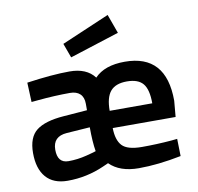

<svg xmlns="http://www.w3.org/2000/svg" viewBox="-83 -834 959 932"><g transform="rotate(-10 396.5 -368.5)"><path d="M706 -94 735 -97 737 -12Q622 11 528 11Q434 11 384 -39L357 -27Q271 11 177 11Q107 11 70.5 -31Q34 -73 34 -150.5Q34 -228 76.5 -261Q119 -294 211 -301L328 -310V-342Q328 -374 310.5 -390.5Q293 -407 261 -407Q186 -407 102 -399L70 -396L66 -492Q193 -510 277 -510Q361 -510 400 -458Q449 -510 549 -510Q753 -510 753 -282L746 -203H436Q437 -143 463 -115.5Q489 -88 560.5 -88Q632 -88 706 -94ZM197 -82Q242 -82 287 -93.5Q332 -105 335 -107Q327 -154 327 -226L212 -218Q143 -213 143 -147.5Q143 -82 197 -82ZM436 -288H646Q646 -356 622 -385Q598 -414 542.5 -414Q487 -414 461.5 -384Q436 -354 436 -288ZM271 -647 507 -748 541 -654 297 -576Z"/></g></svg>

Font: TitilliumWebSemiBold
Style: Bold
Weight: 600
Version: Version 1.001;PS 57.000;hotconv 1.0.70;makeotf.lib2.5.55311